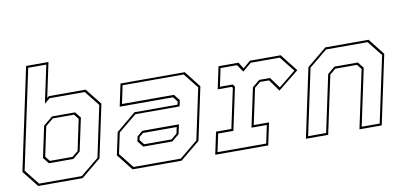

<svg xmlns="http://www.w3.org/2000/svg" viewBox="-70 -974 2515 1197"><g transform="rotate(-10 1187.0 -375.0)"><path d="M86.5 0 4.5 -103 142 -750H283.5L237 -530.5L249 -540H482L563.5 -437L492.5 -103L367.5 0ZM176.5 -128 146 -166.5 188 -364 246.5 -412H392L422.5 -374L378 -166.5L331.5 -128ZM185 -141.5H329L366 -172L407.5 -368L383.5 -399H249L200.5 -358.5L161 -172ZM94.5 -13.5H364.5L480.5 -108.5L549 -431.5L473.5 -526.5H251.5L216.5 -498L267.5 -736.5H153L19.5 -108.5Z M683.5 0 602.5 -103 633 -245.5 757.5 -348.5H1029.5L1034 -368L1010 -398.5H672.5L702.5 -540H1109L1190 -437L1119 -103L994 0ZM774 -128 743.5 -166.5 750 -197 785 -226H1017L1004.5 -166.5L958 -128ZM692 -13.5H991.5L1106.5 -108.5L1175.5 -432L1100.5 -527H713.5L689.5 -412.5H1018.5L1048.5 -374L1040.5 -335.5H760.5L645 -240L617 -108.5ZM782.5 -141.5H955L992 -172L1000.5 -212H787.5L762 -191L758 -172Z M1207 0 1237 -141H1334L1387.5 -391.5L1381.5 -399H1293L1323 -540H1449.5L1475 -500L1522 -540H1716.5L1802.5 -430.5L1671 -324.5L1618 -398.5H1561L1524 -368L1475.5 -140.5H1572.5L1542.5 0ZM1224 -13.5H1532L1556 -127H1459L1511.5 -373.5L1558 -412H1626.5L1676.5 -343.5L1784 -431L1708 -526.5H1524.5L1469.5 -480L1438 -526.5H1333.5L1309.5 -412.5H1390.5L1402 -397L1344.5 -127H1248Z M1781 0 1874 -437 1999 -540H2273L2354 -437L2261 0H2120L2198.5 -368L2174.5 -398.5H2037.5L2000.5 -368L1922 0ZM1797.5 -13.5H1911.5L1988 -373.5L2034.5 -412H2182.5L2213 -373.5L2136.5 -13.5H2250.5L2339.5 -431.5L2264.5 -526.5H2001.5L1886.5 -431.5Z"/></g></svg>

Font: Tourney Thin Thin
Style: Italic
Weight: 250
Italic angle: -12°
Version: Version 1.015